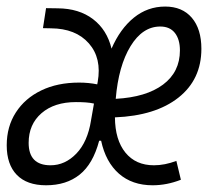

<svg xmlns="http://www.w3.org/2000/svg" viewBox="-29 -547 635 577"><path d="M433.6 -50.3Q466.3 -50.3 501 -63.5L514.6 -6.8Q472.2 9.8 429.7 9.8Q368.2 9.8 328.4 -25.1Q288.6 -60.1 274.9 -124H269Q250.5 -54.2 210.4 -22.2Q170.4 9.8 109.4 9.8Q51.8 9.8 21.5 -21.5Q-8.8 -52.7 -8.8 -110.4Q-8.8 -166.5 18.6 -209Q45.9 -251.5 94.7 -275.1Q143.6 -298.8 208.5 -298.8Q237.3 -298.8 263.2 -293.5L264.6 -300.8Q277.3 -372.1 238 -416.7Q198.7 -461.4 124 -461.9L100.1 -462.4L109.4 -522.5L144.5 -522Q208.5 -521.5 250.5 -489.5Q292.5 -457.5 306.2 -400.9Q332 -460.4 373.3 -493.9Q414.6 -527.3 467.3 -527.3Q518.6 -527.3 547.4 -493.7Q576.2 -460 576.2 -400.4Q576.2 -308.1 507.3 -253.7Q438.5 -199.2 316.4 -194.3Q316.9 -126.5 347.9 -88.4Q378.9 -50.3 433.6 -50.3ZM318.8 -250Q410.2 -254.9 460.9 -292.7Q511.7 -330.6 511.7 -395.5Q511.7 -428.7 496.6 -448Q481.4 -467.3 452.6 -467.3Q399.4 -467.3 363.3 -408.2Q327.1 -349.1 318.8 -250ZM245.1 -189 245.6 -191.4 253.4 -235.8Q242.2 -238.3 228.5 -239.3Q214.8 -240.2 199.2 -240.2Q134.3 -240.2 95.7 -206.8Q57.1 -173.3 57.1 -117.7Q57.1 -50.3 123 -50.3Q166.5 -50.3 200.4 -85.4Q234.4 -120.6 244.6 -185.5Z"/></svg>

Font: Cascadia Mono Light
Style: Italic
Weight: 300
Italic angle: -10°
Monospace: yes
Designer: Aaron Bell
Foundry: Saja Typeworks
Version: Version 2404.023; ttfautohint (v1.8.4)